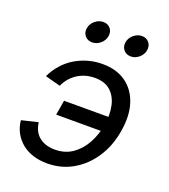

<svg xmlns="http://www.w3.org/2000/svg" viewBox="-139 -848 842 959"><g transform="rotate(20 282.5 -369.0)"><path d="M221.7 11.7Q181.6 11.7 147.5 1Q113.3 -9.8 87.6 -30.5Q62 -51.3 45.9 -80.3Q29.8 -109.4 25.9 -146.5L113.3 -167.5Q115.7 -145.5 124.5 -126.7Q133.3 -107.9 148.7 -94.5Q164.1 -81.1 185.8 -73.7Q207.5 -66.4 234.9 -66.4Q289.1 -66.4 328.6 -94.2Q368.2 -122.1 393.1 -168Q418 -213.9 426.8 -268.1Q436 -323.2 426.3 -369.4Q416.5 -415.5 386.2 -443.6Q356 -471.7 301.8 -471.7Q274.9 -471.7 251.2 -464.6Q227.5 -457.5 208 -444.3Q188.5 -431.2 173.8 -413.6Q159.2 -396 149.4 -374.5L68.4 -396Q85 -431.6 110.4 -460.4Q135.7 -489.3 168 -509Q200.2 -528.8 237.3 -539.3Q274.4 -549.8 314.5 -549.8Q388.7 -549.8 438.5 -514.6Q488.3 -479.5 509 -416.3Q529.8 -353 515.6 -268.1Q502 -184.6 460.4 -121.6Q418.9 -58.6 357.4 -23.4Q295.9 11.7 221.7 11.7ZM435.5 -232.9H182.1L195.3 -311.5H448.7ZM432.1 -633.3Q408.2 -633.3 394 -650.1Q379.9 -667 383.8 -690.9Q387.7 -714.8 407.7 -731.7Q427.7 -748.5 451.2 -748.5Q475.1 -748.5 489 -731.7Q502.9 -714.8 499 -690.9Q495.1 -667 475.6 -650.1Q456.1 -633.3 432.1 -633.3ZM226.6 -633.3Q202.6 -633.3 188.5 -650.1Q174.3 -667 178.2 -690.9Q182.1 -714.8 202.1 -731.7Q222.2 -748.5 246.1 -748.5Q270 -748.5 283.9 -731.7Q297.9 -714.8 293.9 -690.9Q290 -667 270.3 -650.1Q250.5 -633.3 226.6 -633.3Z"/></g></svg>

Font: Inter 16pt
Style: Italic
Weight: 400
Italic angle: -9.3988°
Version: Version 4.001;git-66647c0bb